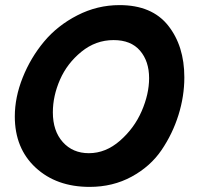

<svg xmlns="http://www.w3.org/2000/svg" viewBox="-20 -722 782 752"><path d="M38 -266Q38 -341 69 -418.5Q100 -496 152.5 -559Q205 -622 283 -662Q361 -702 448 -702Q575 -702 638.5 -622Q702 -542 702 -419Q702 -345 679 -271.5Q656 -198 612.5 -134Q569 -70 495.5 -30Q422 10 331 10Q201 10 119.5 -65.5Q38 -141 38 -266ZM187 -282Q187 -209 226 -165.5Q265 -122 328 -122Q394 -122 450 -171Q506 -220 535 -287Q564 -354 564 -416Q564 -482 528.5 -523.5Q493 -565 425 -565Q355 -565 299 -519.5Q243 -474 215 -410Q187 -346 187 -282Z"/></svg>

Font: Gorditas
Style: Regular
Weight: 400
Designer: Gustavo Dipre (gbrenda1987@gmail.com)
Foundry: Gustavo Dipre (gbrenda1987@gmail.com)
Version: Version 1.001